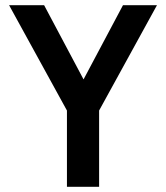

<svg xmlns="http://www.w3.org/2000/svg" viewBox="-20 -720 640 740"><path d="M238 0H362V-294L585 -700H454L302 -414L150 -700H15L238 -294Z"/></svg>

Font: CommitMono
Style: 700Regular
Weight: 700
Monospace: yes
Designer: Eigil Nikolajsen
Foundry: Eigil Nikolajsen
Version: Version 1.143